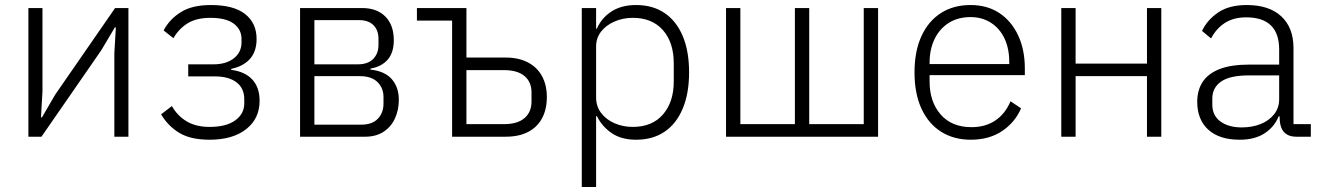

<svg xmlns="http://www.w3.org/2000/svg" viewBox="-20 -544 5261 764"><path d="M93 0V-512H149V-180L143 -77H147L200 -168L438 -512H491V0H435V-332L441 -435H437L383 -344L145 0Z M814 12Q739 12 694 -15Q649 -42 621 -89L664 -122Q686 -83 723 -61Q760 -39 814 -39Q880 -39 916 -65Q952 -91 952 -133V-149Q952 -193 921 -216.5Q890 -240 835 -240H729V-288H829Q880 -288 910.5 -312Q941 -336 941 -375V-389Q941 -427 910 -450Q879 -473 817 -473Q762 -473 727 -451.5Q692 -430 670 -392L631 -423Q655 -468 700 -496Q745 -524 819 -524Q910 -524 955.5 -488Q1001 -452 1001 -389Q1001 -339 974.5 -309.5Q948 -280 900 -270V-266Q955 -259 984 -227.5Q1013 -196 1013 -143Q1013 -72 959.5 -30Q906 12 814 12Z M1174 0V-512H1421Q1480 -512 1513.5 -478Q1547 -444 1547 -384Q1547 -335 1523 -307Q1499 -279 1454 -271V-267Q1511 -261 1539 -229Q1567 -197 1567 -147Q1567 -106 1551.5 -72.5Q1536 -39 1506 -19.5Q1476 0 1433 0ZM1231 -48H1418Q1461 -48 1483.5 -71.5Q1506 -95 1506 -132V-158Q1506 -194 1482 -217.5Q1458 -241 1412 -241H1231ZM1231 -288H1404Q1444 -288 1465 -309.5Q1486 -331 1486 -365V-390Q1486 -424 1466 -444Q1446 -464 1408 -464H1231Z M1779 0V-462H1639V-512H1836V-315H1992Q2043 -315 2080 -296Q2117 -277 2136.5 -241.5Q2156 -206 2156 -158Q2156 -109 2137 -73.5Q2118 -38 2081.5 -19Q2045 0 1992 0ZM1836 -50H1985Q2039 -50 2067 -74Q2095 -98 2095 -140V-176Q2095 -218 2067 -241.5Q2039 -265 1985 -265H1836Z M2295 200V-512H2352V-430H2355Q2374 -473 2413.5 -498.5Q2453 -524 2511 -524Q2577 -524 2624 -492.5Q2671 -461 2696.5 -401Q2722 -341 2722 -256Q2722 -172 2696.5 -111.5Q2671 -51 2624 -19.5Q2577 12 2511 12Q2453 12 2414.5 -14Q2376 -40 2355 -82H2352V200ZM2498 -39Q2575 -39 2618 -88.5Q2661 -138 2661 -220V-292Q2661 -375 2618 -424Q2575 -473 2498 -473Q2459 -473 2425.5 -458.5Q2392 -444 2372 -418.5Q2352 -393 2352 -359V-156Q2352 -121 2372 -94.5Q2392 -68 2425.5 -53.5Q2459 -39 2498 -39Z M2869 0V-512H2926V-50H3143V-512H3200V-50H3417V-512H3474V0Z M3843 12Q3775 12 3724.5 -20Q3674 -52 3646.5 -112Q3619 -172 3619 -256Q3619 -340 3646.5 -400Q3674 -460 3724 -492Q3774 -524 3842 -524Q3908 -524 3956 -492.5Q4004 -461 4031 -404Q4058 -347 4058 -272V-245H3679V-220Q3679 -139 3723 -88.5Q3767 -38 3846 -38Q3901 -38 3940.5 -64.5Q3980 -91 4001 -141L4043 -113Q4019 -57 3967.5 -22.5Q3916 12 3843 12ZM3842 -476Q3792 -476 3755.5 -453Q3719 -430 3699 -389Q3679 -348 3679 -294V-289H3996V-297Q3996 -351 3977 -391Q3958 -431 3923 -453.5Q3888 -476 3842 -476Z M4203 0V-512H4260V-291H4544V-512H4601V0H4544V-241H4260V0Z M5196 0H5138Q5115 0 5100 -9.5Q5085 -19 5078.5 -36Q5072 -53 5072 -76V-103L5095 -81H5068Q5051 -39 5012 -13.5Q4973 12 4913 12Q4832 12 4788 -28Q4744 -68 4744 -139Q4744 -185 4765.5 -218Q4787 -251 4832.5 -269Q4878 -287 4952 -287H5070V-347Q5070 -411 5037 -443Q5004 -475 4939 -475Q4889 -475 4854.5 -453Q4820 -431 4799 -391L4763 -421Q4784 -465 4827.5 -494.5Q4871 -524 4941 -524Q5030 -524 5078.5 -479Q5127 -434 5127 -353V-50H5196ZM5070 -244H4950Q4874 -244 4839 -219.5Q4804 -195 4804 -152V-128Q4804 -84 4836.5 -60.5Q4869 -37 4921 -37Q4963 -37 4996.5 -50.5Q5030 -64 5050 -89.5Q5070 -115 5070 -149Z"/></svg>

Font: IBM Plex Sans Light
Style: Regular
Weight: 300
Designer: Mike Abbink, Paul van der Laan, Pieter van Rosmalen
Foundry: Bold Monday
Version: Version 3.201